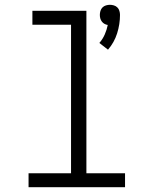

<svg xmlns="http://www.w3.org/2000/svg" viewBox="-20 -780 640 800"><path d="M430 -573 394 -601Q408 -617 416.5 -636.5Q425 -656 429 -676Q422 -677 415.5 -680.5Q409 -684 404.5 -690Q400 -696 398 -703Q396 -710 396 -718Q396 -726 398.5 -734.5Q401 -743 407 -749Q413 -755 421.5 -757.5Q430 -760 438 -760Q446 -760 454.5 -757.5Q463 -755 469 -749Q475 -743 477.5 -734.5Q480 -726 480 -718Q480 -679 468 -641Q456 -603 430 -573ZM99 0V-58H276V-677H115V-735H340V-58H501V0Z"/></svg>

Font: Iosevka Light Extended
Style: Regular
Weight: 300
Width: 7
Monospace: yes
Designer: Belleve Invis
Foundry: Belleve Invis
Version: Version 32.5.0; ttfautohint (v1.8.4)